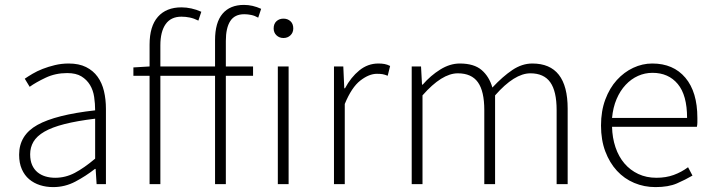

<svg xmlns="http://www.w3.org/2000/svg" viewBox="-20 -751 2902 783"><path d="M197 12Q168 12 143 4Q118 -4 99 -20Q80 -36 69 -61Q58 -86 58 -120Q58 -200 132.5 -241.5Q207 -283 368 -301Q368 -328 364 -355.5Q360 -383 347 -404.5Q334 -426 312 -439.5Q290 -453 254 -453Q206 -453 166 -434Q126 -415 101 -397L81 -430Q94 -439 112.5 -450Q131 -461 154 -470Q177 -479 204 -485.5Q231 -492 260 -492Q302 -492 331 -477.5Q360 -463 378 -438Q396 -413 404 -379.5Q412 -346 412 -307V0H374L370 -62H367Q330 -33 287.5 -10.5Q245 12 197 12ZM205 -26Q247 -26 285 -46Q323 -66 368 -104V-267Q294 -258 243 -245Q192 -232 161 -214Q130 -196 116.5 -173Q103 -150 103 -122Q103 -96 111 -78Q119 -60 133 -48.5Q147 -37 165.5 -31.5Q184 -26 205 -26Z M857 0V-442H634V0H590V-442H524V-476L590 -480V-569Q590 -644 624 -682.5Q658 -721 720 -721Q740 -721 760.5 -716.5Q781 -712 801 -703L789 -667Q771 -676 754 -679.5Q737 -683 720 -683Q677 -683 655.5 -652.5Q634 -622 634 -566V-480H857V-587Q857 -659 887.5 -695Q918 -731 975 -731Q1010 -731 1045 -715L1033 -679Q1019 -687 1004.5 -690Q990 -693 976 -693Q937 -693 919 -665Q901 -637 901 -584V-480H1012V-442H901V0Z M1113 0V-480H1157V0ZM1136 -596Q1119 -596 1107.5 -607Q1096 -618 1096 -635Q1096 -654 1107.5 -664.5Q1119 -675 1136 -675Q1153 -675 1164.5 -664.5Q1176 -654 1176 -635Q1176 -618 1164.5 -607Q1153 -596 1136 -596Z M1342 0V-480H1380L1384 -391H1387Q1411 -436 1445.5 -464Q1480 -492 1523 -492Q1537 -492 1548 -490Q1559 -488 1571 -482L1561 -442Q1549 -447 1540 -448.5Q1531 -450 1517 -450Q1485 -450 1449.5 -422.5Q1414 -395 1386 -327V0Z M1659 0V-480H1697L1701 -406H1704Q1736 -443 1775.5 -467.5Q1815 -492 1855 -492Q1913 -492 1944 -465.5Q1975 -439 1988 -394Q2030 -439 2069.5 -465.5Q2109 -492 2151 -492Q2295 -492 2295 -308V0H2250V-302Q2250 -379 2224 -415.5Q2198 -452 2143 -452Q2078 -452 1999 -362V0H1955V-302Q1955 -379 1929 -415.5Q1903 -452 1847 -452Q1782 -452 1703 -362V0Z M2653 12Q2607 12 2566.5 -5Q2526 -22 2496 -54.5Q2466 -87 2448.5 -133.5Q2431 -180 2431 -239Q2431 -298 2448.5 -345Q2466 -392 2495.5 -424.5Q2525 -457 2562.5 -474.5Q2600 -492 2640 -492Q2726 -492 2775 -434Q2824 -376 2824 -270Q2824 -261 2824 -252Q2824 -243 2822 -234H2476Q2477 -189 2490 -150.5Q2503 -112 2526.5 -84.5Q2550 -57 2583 -41.5Q2616 -26 2657 -26Q2696 -26 2727.5 -37.5Q2759 -49 2786 -69L2804 -35Q2775 -18 2740.5 -3Q2706 12 2653 12ZM2476 -270H2782Q2782 -363 2744 -408.5Q2706 -454 2641 -454Q2610 -454 2582 -441.5Q2554 -429 2531.5 -405Q2509 -381 2494.5 -347Q2480 -313 2476 -270Z"/></svg>

Font: hySource Sans Pro Light
Style: Regular
Weight: 300
Designer: Paul D. Hunt
Foundry: Adobe Systems Incorporated
Version: Version 2.021;PS 2.000;hotconv 1.0.86;makeotf.lib2.5.63406